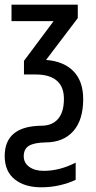

<svg xmlns="http://www.w3.org/2000/svg" viewBox="-21 -557 407 817"><path d="M-1 107Q-1 -20 155 -22Q201 -22 226 -51Q251 -80 251 -136Q251 -188 220.5 -214Q190 -240 132 -240H81V-298L207 -467H28V-537H310V-480L175 -302Q251 -296 292 -253.5Q333 -211 333 -135Q333 -46 290.5 1.5Q248 49 172 49Q124 50 102 63.5Q80 77 80 108Q80 136 103.5 153Q127 170 165 170Q233 170 301 135V208Q273 222 234.5 231Q196 240 154 240Q84 240 41.5 206Q-1 172 -1 107Z"/></svg>

Font: Noto Sans UI Cond
Style: Regular
Weight: 400
Width: 3
Designer: Monotype Design Team
Foundry: Monotype Imaging Inc.
Version: Version 1.001